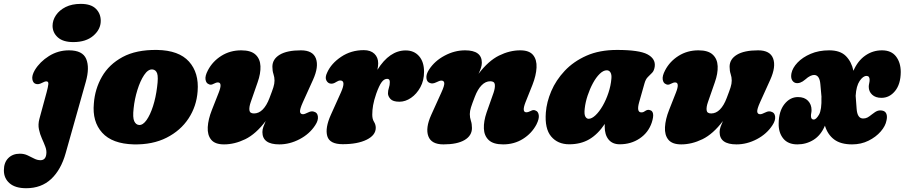

<svg xmlns="http://www.w3.org/2000/svg" viewBox="-145 -732 4664 990"><path d="M233 -515Q180.5 -515 153.5 -539Q126.5 -563 126 -598.5Q126 -627.5 143.5 -653.5Q161 -679.5 193.5 -695.8Q226 -712 271.5 -712Q324 -712 349.2 -687Q374.5 -662 374.5 -624.5Q374.5 -581 336.5 -548Q298.5 -515 233 -515ZM297.5 -310.5 193.5 58Q169.5 143.5 118.8 191Q68 238.5 -10 238.5Q-66 238.5 -95.5 213Q-125 187.5 -125 146.5Q-125 106 -102.2 83.2Q-79.5 60.5 -42.5 60.5Q-21 60.5 -3.2 68.8Q14.5 77 30.8 85.5Q47 94 63.5 94Q89.5 94 93.5 64.5Q96.5 45.5 89 25.2Q81.5 5 71.2 -17.5Q61 -40 55.8 -65Q50.5 -90 58 -118.5L95.5 -256.5Q102.5 -282.5 104.2 -297.5Q106 -312.5 94 -312.5Q86 -312.5 70 -304Q52 -294.5 38 -300Q25 -304.5 21.8 -323.5Q18.5 -342.5 34.5 -370.5Q60.5 -413.5 107.5 -443Q154.5 -472.5 210.5 -472.5Q281 -472.5 299.5 -428Q318 -383.5 297.5 -310.5Z M665 -474.5Q777.5 -472.5 829.5 -414.5Q881.5 -356.5 874 -261.5Q868.5 -184 827.2 -121.2Q786 -58.5 714 -22Q642 14.5 544.5 12.5Q433.5 9.5 381.8 -47.8Q330 -105 339 -199Q344.5 -273.5 380.8 -336.8Q417 -400 487.2 -438Q557.5 -476 665 -474.5ZM572.5 -87.5Q592 -86.5 610.8 -113Q629.5 -139.5 644 -184.5Q658.5 -229.5 665 -283Q672 -335 665.2 -353.8Q658.5 -372.5 640.5 -374Q618.5 -375.5 598.2 -345.2Q578 -315 563.5 -268.2Q549 -221.5 544 -173.5Q538.5 -125.5 547.2 -107Q556 -88.5 572.5 -87.5Z M1475.5 -155.5Q1492 -151 1494.2 -130.8Q1496.5 -110.5 1480.5 -86.5Q1451.5 -41.5 1400.2 -14.5Q1349 12.5 1295 12.5Q1208 12.5 1208 -51Q1208 -64 1213 -78.2Q1218 -92.5 1225 -108Q1174.5 -41 1119.5 -14.2Q1064.5 12.5 1010 12.5Q963.5 12.5 943.8 -11.8Q924 -36 926.2 -76.5Q928.5 -117 947.5 -165L983 -255Q1003.5 -307 978.5 -307Q969.5 -307 955.5 -299.5Q941.5 -291.5 930.5 -298.5Q918 -303 914.8 -321.5Q911.5 -340 927 -369.5Q951 -415.5 996.2 -444Q1041.5 -472.5 1099 -472.5Q1149 -472.5 1172.8 -450.2Q1196.5 -428 1198 -390.5Q1199.5 -353 1183.5 -308L1148 -206Q1139 -180.5 1141 -163.8Q1143 -147 1164.5 -147Q1189.5 -147 1209.8 -167.5Q1230 -188 1244.5 -226.5Q1258.5 -262.5 1264.5 -281.5Q1270.5 -300.5 1270.5 -316.5Q1270.5 -334 1265 -350.2Q1259.5 -366.5 1259.5 -388Q1259.5 -427 1297.2 -449.8Q1335 -472.5 1406.5 -472.5Q1468.5 -472.5 1484 -430.2Q1499.5 -388 1469 -320.5L1416.5 -204.5Q1400.5 -169 1402 -156Q1403.5 -143 1417.5 -143Q1425.5 -143 1444.5 -152.5Q1462.5 -161.5 1475.5 -155.5Z M1563.5 -300.5Q1547 -300.5 1538.2 -316.5Q1529.5 -332.5 1542 -358Q1563 -405 1614.2 -439.2Q1665.5 -473.5 1731 -473.5Q1766 -473.5 1785.5 -454.8Q1805 -436 1805 -405.5Q1805 -391.5 1801 -372Q1863.5 -472 1947 -472Q1990 -472 2015.8 -442.5Q2041.5 -413 2041.5 -362Q2041.5 -317 2022.5 -282.2Q2003.5 -247.5 1974.5 -227.5Q1945.5 -207.5 1914.5 -207.5Q1881 -207.5 1868.2 -221.8Q1855.5 -236 1855.5 -250.5Q1855.5 -265.5 1860.2 -279.2Q1865 -293 1865 -309Q1865 -325.5 1851.5 -325.5Q1835.5 -325.5 1822.8 -308.2Q1810 -291 1795 -249Q1783 -214 1778.8 -189.2Q1774.5 -164.5 1774.5 -140.5Q1774.5 -118 1783.5 -103.8Q1792.5 -89.5 1792.5 -73Q1792.5 -35 1745.8 -11.8Q1699 11.5 1622 11.5Q1554.5 11.5 1542.5 -30.2Q1530.5 -72 1561 -140L1613 -255.5Q1640.5 -317 1609.5 -317Q1600.5 -317 1588 -309Q1575.5 -300.5 1563.5 -300.5Z M2072 -304Q2056 -309 2053.8 -329Q2051.5 -349 2067.5 -373.5Q2096.5 -418 2147.8 -445.2Q2199 -472.5 2253 -472.5Q2339.5 -472.5 2339.5 -408.5Q2339.5 -396 2334.8 -381.5Q2330 -367 2322.5 -351.5Q2373.5 -418.5 2428.2 -445.5Q2483 -472.5 2537.5 -472.5Q2584 -472.5 2603.8 -448.2Q2623.5 -424 2621.5 -383.5Q2619.5 -343 2600.5 -294.5L2564.5 -204.5Q2544.5 -153 2569 -153Q2578.5 -153 2592 -160Q2606 -168 2617.5 -161.5Q2630 -157 2633 -138.5Q2636 -120 2621 -90Q2596.5 -44 2551.5 -15.8Q2506.5 12.5 2449 12.5Q2398.5 12.5 2375 -9.8Q2351.5 -32 2350 -69.2Q2348.5 -106.5 2364 -152L2400 -254Q2408.5 -279.5 2406.5 -296.2Q2404.5 -313 2383 -313Q2358.5 -313 2338.2 -292.2Q2318 -271.5 2303.5 -233.5Q2289.5 -197.5 2283.5 -178.5Q2277.5 -159.5 2277.5 -143.5Q2277.5 -126 2283 -109.5Q2288.5 -93 2288.5 -72Q2288.5 -32.5 2250.5 -10Q2212.5 12.5 2141.5 12.5Q2079 12.5 2063.5 -29.8Q2048 -72 2078.5 -139.5L2131 -255.5Q2147 -290.5 2145.8 -303.5Q2144.5 -316.5 2130.5 -316.5Q2122 -316.5 2103 -307Q2085.5 -298.5 2072 -304Z M3150.5 -204.5Q3136 -152.5 3162 -152.5Q3169.5 -152.5 3174 -155Q3178.5 -157.5 3185.5 -162Q3196.5 -168 3206.5 -164Q3219 -161.5 3222.2 -146Q3225.5 -130.5 3215.5 -99.5Q3198 -48 3153.2 -18Q3108.5 12 3050.5 12Q3013 12 2993 -12.5Q2973 -37 2973 -79Q2973 -86 2973.5 -93Q2937 -39 2893 -13.5Q2849 12 2790 12Q2731 12 2697 -28.2Q2663 -68.5 2669.5 -152Q2673.5 -205.5 2697.5 -262Q2721.5 -318.5 2766.8 -366.8Q2812 -415 2879 -444.8Q2946 -474.5 3036.5 -474.5Q3151 -474.5 3193.5 -451.8Q3236 -429 3231 -389Q3228 -367.5 3217.5 -356.8Q3207 -346 3195.5 -334.8Q3184 -323.5 3178 -301.5ZM2870 -172.5Q2866.5 -143 2873 -131.2Q2879.5 -119.5 2890 -119.5Q2906.5 -119.5 2925.8 -137.8Q2945 -156 2962.5 -186.2Q2980 -216.5 2992.2 -253.2Q3004.5 -290 3007.5 -326.5Q3009.5 -346.5 3003 -358Q2996.5 -369.5 2983.5 -369.5Q2966 -369.5 2947.2 -351.2Q2928.5 -333 2912.5 -303.5Q2896.5 -274 2885 -239.5Q2873.5 -205 2870 -172.5Z M3833 -155.5Q3849.5 -151 3851.8 -130.8Q3854 -110.5 3838 -86.5Q3809 -41.5 3757.8 -14.5Q3706.5 12.5 3652.5 12.5Q3565.5 12.5 3565.5 -51Q3565.5 -64 3570.5 -78.2Q3575.5 -92.5 3582.5 -108Q3532 -41 3477 -14.2Q3422 12.5 3367.5 12.5Q3321 12.5 3301.2 -11.8Q3281.5 -36 3283.8 -76.5Q3286 -117 3305 -165L3340.5 -255Q3361 -307 3336 -307Q3327 -307 3313 -299.5Q3299 -291.5 3288 -298.5Q3275.5 -303 3272.2 -321.5Q3269 -340 3284.5 -369.5Q3308.5 -415.5 3353.8 -444Q3399 -472.5 3456.5 -472.5Q3506.5 -472.5 3530.2 -450.2Q3554 -428 3555.5 -390.5Q3557 -353 3541 -308L3505.5 -206Q3496.5 -180.5 3498.5 -163.8Q3500.5 -147 3522 -147Q3547 -147 3567.2 -167.5Q3587.5 -188 3602 -226.5Q3616 -262.5 3622 -281.5Q3628 -300.5 3628 -316.5Q3628 -334 3622.5 -350.2Q3617 -366.5 3617 -388Q3617 -427 3654.8 -449.8Q3692.5 -472.5 3764 -472.5Q3826 -472.5 3841.5 -430.2Q3857 -388 3826.5 -320.5L3774 -204.5Q3758 -169 3759.5 -156Q3761 -143 3775 -143Q3783 -143 3802 -152.5Q3820 -161.5 3833 -155.5Z M4090.5 -230.5H4091L4085 -298Q4081 -345.5 4052.5 -345.5Q4044 -345.5 4032.8 -340.2Q4021.5 -335 4007 -322Q3980 -298.5 3956.5 -304.5Q3944 -308.5 3938 -321.2Q3932 -334 3936 -354.5Q3941.5 -382 3967.2 -409.2Q3993 -436.5 4035 -454.5Q4077 -472.5 4130.5 -472.5Q4187.5 -472.5 4216.8 -442.8Q4246 -413 4255.5 -367Q4277.5 -418 4316.2 -445.2Q4355 -472.5 4402.5 -472.5Q4451 -472.5 4475.2 -440.8Q4499.5 -409 4499.5 -360.5Q4499 -298 4470.2 -262.8Q4441.5 -227.5 4400 -227.5Q4369.5 -227.5 4352 -243.8Q4334.5 -260 4334.5 -284.5Q4334.5 -293 4336.8 -302.5Q4339 -312 4339 -320.5Q4339 -340.5 4323 -340.5Q4305 -340.5 4287.5 -314.5Q4270 -288.5 4267 -238L4272 -171Q4275.5 -121 4305.5 -121Q4318 -121 4327.5 -126Q4337 -131 4350.5 -142Q4369 -157 4381 -160.8Q4393 -164.5 4407.5 -161Q4421.5 -157 4426 -143.5Q4430.5 -130 4426 -111Q4421 -82.5 4396.2 -54Q4371.5 -25.5 4333.2 -6.5Q4295 12.5 4248.5 12.5Q4190 12.5 4156.2 -12.8Q4122.5 -38 4108.5 -84Q4088 -35 4050.2 -11.2Q4012.5 12.5 3966.5 12.5Q3918 12.5 3893.5 -18Q3869 -48.5 3870 -95Q3870.5 -158 3899.5 -194.8Q3928.5 -231.5 3969.5 -231.5Q4003 -231.5 4021.2 -212.5Q4039.5 -193.5 4039.5 -164.5Q4039.5 -155.5 4038 -149Q4036.5 -142.5 4036.5 -134Q4036.5 -115.5 4051 -115.5Q4063 -115.5 4077.8 -140.5Q4092.5 -165.5 4090.5 -230.5Z"/></svg>

Font: Fraunces 72pt S100 Black
Style: Italic
Weight: 900
Italic angle: -16°
Version: Version 1.000; ttfautohint (v1.8.3)